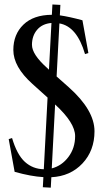

<svg xmlns="http://www.w3.org/2000/svg" viewBox="-20 -802 468 871"><path d="M253.9 -779.8 251.5 -732.4Q294.9 -726.1 354 -710Q354.5 -706.1 380.9 -561.5L365.7 -556.6Q329.1 -682.1 249.5 -695.8L236.8 -455.1L292 -406.2Q408.7 -302.2 408.7 -206.5Q408.7 -118.7 354 -60.5Q299.3 -2.4 212.9 2L210.4 49.3L174.3 47.4L176.8 1.5Q121.6 -1.5 46.4 -22.5Q45.9 -26.4 19.5 -170.9L34.7 -175.8Q57.1 -100.1 93 -67.6Q128.9 -35.2 178.7 -34.2L195.8 -359.4L127 -421.4Q40.5 -499 40.5 -575.2Q40.5 -646 86.2 -690.2Q131.8 -734.4 215.3 -734.9L217.8 -781.7ZM320.8 -184.6Q320.8 -244.6 230 -328.1L214.8 -38.1Q260.3 -49.8 290.5 -90.1Q320.8 -130.4 320.8 -184.6ZM125 -598.6Q125 -555.2 193.4 -494.1L202.1 -485.8L213.4 -697.8Q171.4 -694.3 148.2 -666.7Q125 -639.2 125 -598.6Z"/></svg>

Font: Flanker
Style: Regular
Weight: 400
Designer: Flanker
Foundry: Flanker
Version: Version 2.027